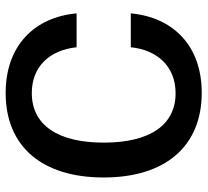

<svg xmlns="http://www.w3.org/2000/svg" viewBox="-47 -655 715 661"><g transform="rotate(-90 310.5 -324.5)"><path d="M321.7 12.5C485 12.5 581.7 -87.5 595 -231.7H478.3C469.2 -141.7 413.3 -77.5 320 -77.5C212.5 -77.5 150 -163.3 150 -325C150 -482.5 210 -572.5 320.8 -572.5C410 -572.5 468.3 -513.3 478.3 -418.3H595C581.7 -563.3 484.2 -662.5 320.8 -662.5C136.7 -662.5 30 -537.5 30 -325C30 -112.5 137.5 12.5 321.7 12.5Z"/></g></svg>

Font: Familjen Grotesk Medium
Style: Regular
Weight: 500
Designer: Anders Wikstroem, Jonas Baeckman, Matilda Gysing, Kristian Moeller
Foundry: Familjen STHLM AB
Version: Version 2.000